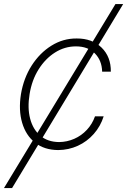

<svg xmlns="http://www.w3.org/2000/svg" viewBox="-43 -748 644 972"><path d="M580.6 -727.5 18.1 204.1H-22.9L541.5 -727.5ZM251.5 11.7Q181.2 11.2 134.5 -25.6Q87.9 -62.5 69.1 -126.5Q50.3 -190.4 63 -271Q76.7 -352.5 117.4 -416.3Q158.2 -480 217.3 -516.8Q276.4 -553.7 345.2 -553.2Q423.3 -553.7 471.2 -507.1Q519 -460.4 518.1 -385.3H474.1Q472.7 -441.9 437.5 -477.5Q402.3 -513.2 341.3 -513.2Q284.7 -513.2 235.6 -482.2Q186.5 -451.2 152.3 -396.7Q118.2 -342.3 106.9 -272Q95.2 -202.1 109.6 -147.2Q124 -92.3 161.4 -60.8Q198.7 -29.3 256.3 -28.8Q296.4 -29.3 332.8 -45.2Q369.1 -61 396.7 -90.6Q424.3 -120.1 438 -159.2H481.9Q465.8 -108.4 431.6 -69.8Q397.5 -31.2 351.1 -10Q304.7 11.2 251.5 11.7Z"/></svg>

Font: Inter Tight ExtraLight
Style: Italic
Weight: 250
Italic angle: -9.39999°
Designer: Rasmus Andersson
Foundry: rsms
Version: Version 3.004